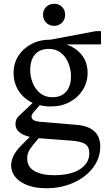

<svg xmlns="http://www.w3.org/2000/svg" viewBox="-20 -740 575 1017"><path d="M248 -176Q218 -176 191 -183L175 -165Q157 -145 152 -137.5Q147 -130 147 -123Q147 -110 159.5 -103Q172 -96 202 -94L383 -79Q511 -69 511 36Q511 98 472.5 148.5Q434 199 369 228Q304 257 226 257Q141 257 90 223Q39 189 39 135Q39 114 50.5 87.5Q62 61 96 27L138 -15Q62 -33 62 -83Q62 -109 80 -126Q98 -143 126 -169L153 -195Q106 -217 79 -258.5Q52 -300 52 -354Q52 -404 77 -443.5Q102 -483 146 -506.5Q190 -530 248 -530L487 -575H515V-505H331Q381 -488 412.5 -449.5Q444 -411 444 -354Q444 -305 419 -264.5Q394 -224 350 -200Q306 -176 248 -176ZM258 -225Q305 -225 330.5 -254.5Q356 -284 356 -336Q356 -372 342.5 -405.5Q329 -439 303 -460Q277 -481 238 -481Q191 -481 165.5 -451.5Q140 -422 140 -369Q140 -335 153 -301.5Q166 -268 192.5 -246.5Q219 -225 258 -225ZM124 99Q124 144 162.5 166Q201 188 265 188Q355 188 404 156Q453 124 453 72Q453 38 432 23.5Q411 9 358 5L185 -8Q154 27 139 49.5Q124 72 124 99ZM267 -603Q242 -603 225 -619.5Q208 -636 208 -662Q208 -688 225 -704Q242 -720 267 -720Q291 -720 308 -704Q325 -688 325 -662Q325 -636 308 -619.5Q291 -603 267 -603Z"/></svg>

Font: Hedvig Letters Serif 12pt
Style: Regular
Weight: 400
Designer: Alexander Örn & Tor Weibull
Foundry: Kanon Foundry
Version: Version 1.000; ttfautohint (v1.8.4.7-5d5b)